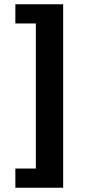

<svg xmlns="http://www.w3.org/2000/svg" viewBox="-20 -728 400 900"><path d="M52 152V62H148V-618H52V-708H276V152Z"/></svg>

Font: Source Sans 3 ExtraLight Black
Style: Regular
Weight: 900
Version: Version 3.052;hotconv 1.1.0;makeotfexe 2.6.0